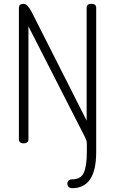

<svg xmlns="http://www.w3.org/2000/svg" viewBox="-20 -751 604 1006"><path d="M79 -22V-710Q79 -731 104 -731Q123 -731 145 -690L434 -119V-710Q434 -731 459 -731Q484 -731 484 -710V46Q484 235 358 235Q346 235 339.5 228Q333 221 333 211Q333 201 339.5 195Q346 189 355 189Q404 189 419.5 153.5Q435 118 435 46V-1Q435 -14 423 -37L129 -613V-22Q129 0 104 0Q79 0 79 -22Z"/></svg>

Font: Terminal Dosis
Style: Light
Weight: 300
Designer: EdgarTolentino, PabloImpallari, IginoMarini
Foundry: EdgarTolentino, PabloImpallari, IginoMarini
Version: Version 1.006